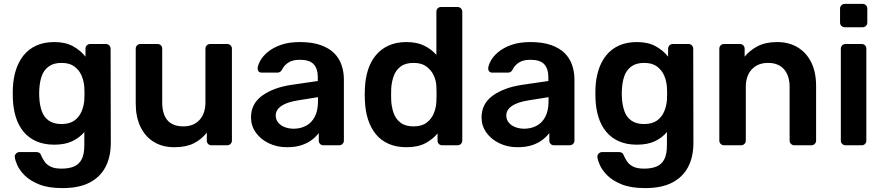

<svg xmlns="http://www.w3.org/2000/svg" viewBox="-20 -746 4536 986"><path d="M301 220Q228 220 181 201Q134 182 107 155Q80 128 68.5 101.5Q57 75 56 60Q55 50 62.5 42.5Q70 35 80 35H167Q177 35 183 39.5Q189 44 193 56Q199 69 209 84Q219 99 239.5 109.5Q260 120 296 120Q334 120 360 109Q386 98 399.5 72Q413 46 413 0V-68Q389 -39 351.5 -21Q314 -3 259 -3Q206 -3 166.5 -20.5Q127 -38 101 -69.5Q75 -101 61.5 -144Q48 -187 46 -239Q45 -266 46 -293Q48 -343 61.5 -386Q75 -429 101 -461.5Q127 -494 166.5 -512Q206 -530 259 -530Q316 -530 355 -508.5Q394 -487 419 -455V-495Q419 -506 426 -513Q433 -520 443 -520H524Q534 -520 541 -513Q548 -506 548 -495L549 -13Q549 59 522 111Q495 163 440.5 191.5Q386 220 301 220ZM296 -109Q337 -109 362 -127Q387 -145 399 -174Q411 -203 413 -233Q414 -246 414 -266Q414 -286 413 -298Q411 -329 399 -357.5Q387 -386 362 -404.5Q337 -423 296 -423Q255 -423 230 -404.5Q205 -386 194.5 -356Q184 -326 182 -290Q180 -266 182 -241Q184 -206 194.5 -175.5Q205 -145 230 -127Q255 -109 296 -109Z M875 10Q814 10 769.5 -17.5Q725 -45 701 -95.5Q677 -146 677 -215V-496Q677 -506 684 -513Q691 -520 701 -520H789Q800 -520 806.5 -513Q813 -506 813 -496V-221Q813 -97 922 -97Q974 -97 1004.5 -130Q1035 -163 1035 -221V-496Q1035 -506 1042 -513Q1049 -520 1059 -520H1147Q1157 -520 1164 -513Q1171 -506 1171 -496V-24Q1171 -14 1164 -7Q1157 0 1147 0H1066Q1055 0 1048.5 -7Q1042 -14 1042 -24V-65Q1015 -30 975 -10Q935 10 875 10Z M1454 10Q1402 10 1360 -10.5Q1318 -31 1293.5 -65.5Q1269 -100 1269 -143Q1269 -213 1326 -254.5Q1383 -296 1475 -310L1612 -330V-351Q1612 -393 1591 -416Q1570 -439 1519 -439Q1483 -439 1460.5 -424.5Q1438 -410 1427 -386Q1419 -373 1404 -373H1325Q1314 -373 1308.5 -379Q1303 -385 1303 -395Q1304 -411 1316.5 -434Q1329 -457 1354.5 -478.5Q1380 -500 1421 -515Q1462 -530 1520 -530Q1583 -530 1626.5 -514.5Q1670 -499 1696 -473Q1722 -447 1734 -412Q1746 -377 1746 -338V-24Q1746 -14 1739 -7Q1732 0 1722 0H1641Q1630 0 1623.5 -7Q1617 -14 1617 -24V-63Q1604 -45 1582 -28Q1560 -11 1528.5 -0.5Q1497 10 1454 10ZM1488 -85Q1523 -85 1551.5 -100Q1580 -115 1596.5 -146.5Q1613 -178 1613 -226V-247L1513 -231Q1454 -222 1425 -202Q1396 -182 1396 -153Q1396 -131 1409.5 -115.5Q1423 -100 1444 -92.5Q1465 -85 1488 -85Z M2067 10Q2015 10 1975.5 -7.5Q1936 -25 1910 -57Q1884 -89 1870 -132.5Q1856 -176 1854 -228Q1853 -246 1853 -260.5Q1853 -275 1854 -293Q1856 -343 1869.5 -386Q1883 -429 1909.5 -461.5Q1936 -494 1975.5 -512Q2015 -530 2067 -530Q2121 -530 2158.5 -511.5Q2196 -493 2221 -464V-686Q2221 -696 2227.5 -703Q2234 -710 2245 -710H2330Q2340 -710 2347 -703Q2354 -696 2354 -686V-24Q2354 -14 2347 -7Q2340 0 2330 0H2251Q2240 0 2233.5 -7Q2227 -14 2227 -24V-61Q2202 -30 2163.5 -10Q2125 10 2067 10ZM2104 -97Q2146 -97 2171 -116Q2196 -135 2208 -164.5Q2220 -194 2221 -225Q2222 -243 2222 -263.5Q2222 -284 2221 -302Q2220 -332 2207 -359.5Q2194 -387 2169 -405Q2144 -423 2104 -423Q2062 -423 2037.5 -404.5Q2013 -386 2002 -356Q1991 -326 1989 -290Q1988 -260 1989 -230Q1991 -194 2002 -164Q2013 -134 2037.5 -115.5Q2062 -97 2104 -97Z M2638 10Q2586 10 2544 -10.5Q2502 -31 2477.5 -65.5Q2453 -100 2453 -143Q2453 -213 2510 -254.5Q2567 -296 2659 -310L2796 -330V-351Q2796 -393 2775 -416Q2754 -439 2703 -439Q2667 -439 2644.5 -424.5Q2622 -410 2611 -386Q2603 -373 2588 -373H2509Q2498 -373 2492.5 -379Q2487 -385 2487 -395Q2488 -411 2500.5 -434Q2513 -457 2538.5 -478.5Q2564 -500 2605 -515Q2646 -530 2704 -530Q2767 -530 2810.5 -514.5Q2854 -499 2880 -473Q2906 -447 2918 -412Q2930 -377 2930 -338V-24Q2930 -14 2923 -7Q2916 0 2906 0H2825Q2814 0 2807.5 -7Q2801 -14 2801 -24V-63Q2788 -45 2766 -28Q2744 -11 2712.5 -0.5Q2681 10 2638 10ZM2672 -85Q2707 -85 2735.5 -100Q2764 -115 2780.5 -146.5Q2797 -178 2797 -226V-247L2697 -231Q2638 -222 2609 -202Q2580 -182 2580 -153Q2580 -131 2593.5 -115.5Q2607 -100 2628 -92.5Q2649 -85 2672 -85Z M3293 220Q3220 220 3173 201Q3126 182 3099 155Q3072 128 3060.5 101.5Q3049 75 3048 60Q3047 50 3054.5 42.5Q3062 35 3072 35H3159Q3169 35 3175 39.5Q3181 44 3185 56Q3191 69 3201 84Q3211 99 3231.5 109.5Q3252 120 3288 120Q3326 120 3352 109Q3378 98 3391.5 72Q3405 46 3405 0V-68Q3381 -39 3343.5 -21Q3306 -3 3251 -3Q3198 -3 3158.5 -20.5Q3119 -38 3093 -69.5Q3067 -101 3053.5 -144Q3040 -187 3038 -239Q3037 -266 3038 -293Q3040 -343 3053.5 -386Q3067 -429 3093 -461.5Q3119 -494 3158.5 -512Q3198 -530 3251 -530Q3308 -530 3347 -508.5Q3386 -487 3411 -455V-495Q3411 -506 3418 -513Q3425 -520 3435 -520H3516Q3526 -520 3533 -513Q3540 -506 3540 -495L3541 -13Q3541 59 3514 111Q3487 163 3432.5 191.5Q3378 220 3293 220ZM3288 -109Q3329 -109 3354 -127Q3379 -145 3391 -174Q3403 -203 3405 -233Q3406 -246 3406 -266Q3406 -286 3405 -298Q3403 -329 3391 -357.5Q3379 -386 3354 -404.5Q3329 -423 3288 -423Q3247 -423 3222 -404.5Q3197 -386 3186.5 -356Q3176 -326 3174 -290Q3172 -266 3174 -241Q3176 -206 3186.5 -175.5Q3197 -145 3222 -127Q3247 -109 3288 -109Z M3698 0Q3688 0 3681 -7Q3674 -14 3674 -24V-496Q3674 -506 3681 -513Q3688 -520 3698 -520H3780Q3790 -520 3797 -513Q3804 -506 3804 -496V-455Q3830 -487 3870.5 -508.5Q3911 -530 3971 -530Q4032 -530 4077 -502.5Q4122 -475 4146.5 -425Q4171 -375 4171 -305V-24Q4171 -14 4164 -7Q4157 0 4147 0H4059Q4049 0 4042 -7Q4035 -14 4035 -24V-299Q4035 -357 4006.5 -390Q3978 -423 3924 -423Q3872 -423 3841 -390Q3810 -357 3810 -299V-24Q3810 -14 3803 -7Q3796 0 3786 0Z M4322 0Q4312 0 4305 -7Q4298 -14 4298 -24V-496Q4298 -506 4305 -513Q4312 -520 4322 -520H4405Q4416 -520 4422.5 -513Q4429 -506 4429 -496V-24Q4429 -14 4422.5 -7Q4416 0 4405 0ZM4318 -606Q4308 -606 4301 -613Q4294 -620 4294 -630V-702Q4294 -712 4301 -719Q4308 -726 4318 -726H4409Q4420 -726 4427 -719Q4434 -712 4434 -702V-630Q4434 -620 4427 -613Q4420 -606 4409 -606Z"/></svg>

Font: Rubik Light Medium
Style: Regular
Weight: 500
Version: Version 2.104